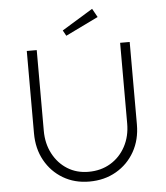

<svg xmlns="http://www.w3.org/2000/svg" viewBox="-59 -941 862 1000"><g transform="rotate(-5 371.5 -441.5)"><path d="M368 6Q291 6 231 -29.5Q171 -65 136.5 -127Q102 -189 102 -269V-700H154V-278Q154 -211 182 -158Q210 -105 258 -75Q306 -45 368 -45Q433 -45 483 -75Q533 -105 561.5 -158Q590 -211 590 -278V-700H640V-269Q640 -189 605 -127Q570 -65 508.5 -29.5Q447 6 368 6ZM314 -761 298 -790 460 -889 485 -844Z"/></g></svg>

Font: Readex Pro ExtraLight
Style: Regular
Weight: 200
Designer: Bonnie Shaver-Troup, Thomas Jockin
Foundry: Lexend
Version: Version 1.203; ttfautohint (v1.8.3)